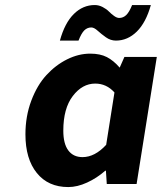

<svg xmlns="http://www.w3.org/2000/svg" viewBox="-20 -738 649 770"><path d="M220.2 -575.2Q239.7 -646 276.1 -681.9Q312.5 -717.8 359.9 -717.8Q376.5 -717.8 391.8 -709.7Q407.2 -701.7 416.7 -691.9Q426.3 -682.1 437.5 -674.1Q448.7 -666 458 -666Q474.1 -666 486.3 -677.7Q498.5 -689.5 509.8 -717.8H585Q565.4 -647.5 528.6 -611.3Q491.7 -575.2 444.8 -575.2Q423.3 -575.2 404.8 -588.4Q386.2 -601.6 371.8 -614.7Q357.4 -627.9 346.2 -627.9Q330.1 -627.9 318.1 -616.2Q306.2 -604.5 294.9 -575.2ZM253.9 12.2Q173.3 12.2 127.7 -44.2Q82 -100.6 82 -199.2Q82 -272 105.5 -334.2Q128.9 -396.5 166.3 -437Q203.6 -477.5 249.5 -500.2Q295.4 -522.9 341.8 -522.9Q381.8 -522.9 408.7 -509Q435.5 -495.1 460 -466.8L479 -509.8H608.9L527.8 0H408.2L404.8 -53.2H401.9Q368.7 -23.9 329.3 -5.9Q290 12.2 253.9 12.2ZM311 -107.9Q360.4 -107.9 405.8 -157.2L439 -367.2Q407.2 -402.8 361.8 -402.8Q310.1 -402.8 272 -353Q233.9 -303.2 233.9 -213.9Q233.9 -161.6 253.9 -134.8Q273.9 -107.9 311 -107.9Z"/></svg>

Font: Office Code Pro Bold Italic
Style: Regular
Weight: 700
Italic angle: -9°
Designer: Nathan Rutzky & Paul D. Hunt
Foundry: Adobe Systems Incorporated
Version: Version 1.004;PS 001.004;hotconv 1.0.70;makeotf.lib2.5.58329